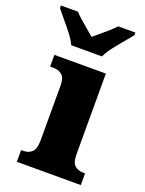

<svg xmlns="http://www.w3.org/2000/svg" viewBox="-191 -837 688 908"><g transform="rotate(20 153.5 -383.0)"><path d="M64 -606Q54 -629 33.5 -655.5Q13 -682 -9 -708Q-31 -734 -46 -753V-766H40Q49 -755 68 -738.5Q87 -722 107 -705Q127 -688 141 -676Q155 -688 175.5 -705Q196 -722 214.5 -738.5Q233 -755 243 -766H329V-753Q314 -734 292 -708Q270 -682 249.5 -655.5Q229 -629 219 -606ZM11 0V-59H22Q49 -59 65.5 -75Q82 -91 82 -133V-410Q82 -448 65 -462.5Q48 -477 22 -477H5V-536H264V-130Q264 -89 280.5 -74Q297 -59 323 -59H333V0Z"/></g></svg>

Font: Noto Serif SemiCondensed Black
Style: Regular
Weight: 900
Width: 4
Designer: Monotype Design Team
Foundry: Monotype Imaging Inc.
Version: Version 2.014; ttfautohint (v1.8.4.7-5d5b)